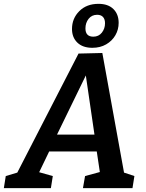

<svg xmlns="http://www.w3.org/2000/svg" viewBox="-56 -980 759 1000"><path d="M477 -704 590 -81 644 -63 634 0H376L387 -63L464 -84L448 -191H200L148 -83L219 -63L209 0H-36L-26 -63L34 -81L353 -701ZM436 -279 391 -587 241 -279ZM319 -829Q319 -884 357 -922Q395 -960 457 -960Q507 -960 534.5 -933Q562 -906 562 -861Q562 -826 545 -796.5Q528 -767 497 -749Q466 -731 425 -731Q375 -731 347 -758Q319 -785 319 -829ZM491 -859Q491 -880 480.5 -891.5Q470 -903 450 -903Q422 -903 405.5 -882Q389 -861 389 -832Q389 -789 430 -789Q458 -789 474.5 -810Q491 -831 491 -859Z"/></svg>

Font: Bitter Pro SemiBold
Style: Italic
Weight: 600
Italic angle: -9°
Designer: Sol Matas, and Bitter project Authors
Foundry: Sol Matas
Version: Version 1.010